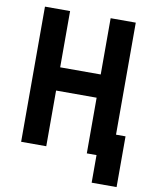

<svg xmlns="http://www.w3.org/2000/svg" viewBox="-91 -761 768 970"><g transform="rotate(10 293.0 -275.5)"><path d="M446.8 141.6H574.7V-118.7H525.9V-693.4H397V-404.8H189V-693.4H60.1V0H189V-285.6H397V0H446.8Z"/></g></svg>

Font: Cascadia Mono NF
Style: Bold
Weight: 700
Monospace: yes
Designer: Aaron Bell
Foundry: Saja Typeworks
Version: Version 2404.023